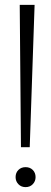

<svg xmlns="http://www.w3.org/2000/svg" viewBox="-20 -760 210 788"><path d="M66 -156 61 -740H122L102 -156ZM85 8Q67 8 55.5 -4Q44 -16 44 -33Q44 -51 55.5 -62.5Q67 -74 85 -74Q103 -74 114.5 -62.5Q126 -51 126 -33Q126 -16 114.5 -4Q103 8 85 8Z"/></svg>

Font: Livvic Light
Style: Regular
Weight: 300
Designer: Jacques Le Bailly, Baron von Fonthausen
Version: Version 1.001; ttfautohint (v1.8.2)